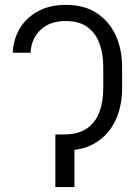

<svg xmlns="http://www.w3.org/2000/svg" viewBox="-20 -757 546 777"><path d="M222.2 -212.9H238.8Q297.4 -212.9 332.3 -237.5Q367.2 -262.2 382.6 -304.7Q397.9 -347.2 397.9 -398.9V-486.3Q397.9 -537.1 383.3 -579.1Q368.7 -621.1 335.2 -646.5Q301.8 -671.9 245.6 -671.9Q182.6 -671.9 144.8 -636.7Q106.9 -601.6 103.5 -543.5H31.7Q34.2 -600.1 61.3 -643.8Q88.4 -687.5 135.7 -712.4Q183.1 -737.3 245.6 -737.3Q321.3 -737.3 371.8 -703.9Q422.4 -670.4 448.2 -613.8Q474.1 -557.1 474.1 -486.3V-398.9Q474.1 -327.6 447.8 -270.8Q421.4 -213.9 369.6 -180.9Q317.9 -147.9 240.2 -147.9H222.2ZM281.2 -212.9V0H204.1V-212.9Z"/></svg>

Font: Inter 24pt Light
Style: Regular
Weight: 300
Designer: Rasmus Andersson
Foundry: rsms
Version: Version 4.001;git-66647c0bb